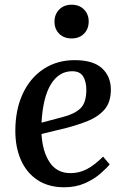

<svg xmlns="http://www.w3.org/2000/svg" viewBox="-20 -780 531 814"><path d="M297 -525Q375 -525 412.5 -490.5Q450 -456 450 -400Q450 -346 422.5 -315Q395 -284 352 -267Q309 -250 263 -238L156 -212Q160 -138 190.5 -92Q221 -46 279 -46Q316 -46 348.5 -63Q381 -80 417 -116L445 -83Q431 -66 404.5 -43Q378 -20 339.5 -3Q301 14 252 14Q186 14 139.5 -16.5Q93 -47 69 -101Q45 -155 45 -225Q45 -314 76 -381.5Q107 -449 164 -487Q221 -525 297 -525ZM346 -399Q346 -434 332.5 -456Q319 -478 286 -478Q230 -478 196 -423Q162 -368 156 -260L247 -284Q297 -297 321.5 -321Q346 -345 346 -399ZM211 -688Q211 -719 231 -739.5Q251 -760 284 -760Q316 -760 336 -740Q356 -720 356 -689Q356 -657 336 -637Q316 -617 284 -617Q251 -617 231 -637Q211 -657 211 -688Z"/></svg>

Font: Literata 36pt Medium
Style: Italic
Weight: 500
Italic angle: -2°
Designer: Latin by Veronika Burian and Jose Scaglione. Greek by Irene Vlachou. Cyrillic by Vera Evstafieva
Foundry: TypeTogether
Version: Version 3.002